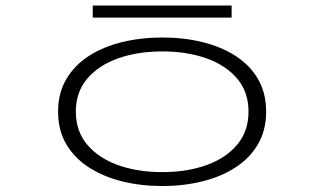

<svg xmlns="http://www.w3.org/2000/svg" viewBox="-20 -644 1140 676"><path d="M551.5 11Q476 11 409.8 -5.5Q343.5 -22 292.8 -54.8Q242 -87.5 213.2 -136.5Q184.5 -185.5 184.5 -251Q184.5 -316.5 213.5 -365.5Q242.5 -414.5 293 -447Q343.5 -479.5 410 -495.8Q476.5 -512 551.5 -512Q626.5 -512 692.8 -495.8Q759 -479.5 809.5 -447Q860 -414.5 888.5 -365.5Q917 -316.5 917 -251Q917 -185.5 888.5 -136.5Q860 -87.5 809.5 -54.8Q759 -22 692.8 -5.5Q626.5 11 551.5 11ZM551.5 -38Q638 -38 706.5 -62.5Q775 -87 815 -134.5Q855 -182 855 -251Q855 -320 815 -367.2Q775 -414.5 706.2 -438.8Q637.5 -463 551.5 -463Q465.5 -463 396.5 -438.8Q327.5 -414.5 287.2 -367.2Q247 -320 247 -251Q247 -182 287.2 -134.5Q327.5 -87 396.2 -62.5Q465 -38 551.5 -38ZM306.5 -582V-624.5H795.5V-582Z"/></svg>

Font: Trispace Expanded ExtraLight
Style: Regular
Weight: 200
Width: 7
Designer: Tyler Finck
Foundry: Etcetera Type Company
Version: Version 1.210; ttfautohint (v1.8.3)